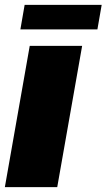

<svg xmlns="http://www.w3.org/2000/svg" viewBox="-20 -771 439 791"><path d="M64 -649.9H381.3L398.9 -751H81.5ZM0 0H215.8L318.4 -582H102.5Z"/></svg>

Font: Decalotype Black Italic
Style: Regular
Weight: 900
Italic angle: -10°
Designer: Alfredo Marco Pradil
Foundry: Alfredo Marco Pradil
Version: Version 1.0